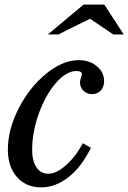

<svg xmlns="http://www.w3.org/2000/svg" viewBox="-20 -800 555 830"><path d="M373 -161Q332 -78 276 -34Q220 10 157 10Q93 10 53.5 -34.5Q14 -79 14 -153Q14 -240 60.5 -331Q107 -422 179 -481Q251 -540 320 -540Q367 -540 398.5 -514Q430 -488 430 -449Q430 -424 415.5 -408.5Q401 -393 378 -393Q356 -393 341 -407.5Q326 -422 326 -443Q326 -453 330 -464.5Q334 -476 334 -479Q334 -493 310 -493Q267 -493 222 -441.5Q177 -390 148 -309.5Q119 -229 119 -152Q119 -104 137.5 -76.5Q156 -49 189 -49Q224 -49 266 -86.5Q308 -124 338 -181ZM341 -780H431L515 -651H470L369 -719L232 -651H187Z"/></svg>

Font: Libre Baskerville
Style: Italic
Weight: 400
Italic angle: -15°
Designer: Pablo Impallari, Rodrigo Fuenzalida
Foundry: Pablo Impallari, Rodrigo Fuenzalida
Version: Version 1.051;Glyphs 3.2.3 (3260)